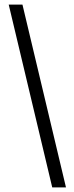

<svg xmlns="http://www.w3.org/2000/svg" viewBox="-20 -763 325 838"><path d="M208 55 18 -743H78L268 55Z"/></svg>

Font: Saira Condensed
Style: Regular
Weight: 400
Width: 3
Designer: Hector Gatti with collaboration of the Omnibus-Type team
Foundry: Omnibus-Type
Version: Version 1.101